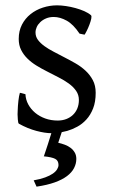

<svg xmlns="http://www.w3.org/2000/svg" viewBox="-20 -489 426 726"><path d="M174.3 14.2 173.8 14.6Q150.4 14.6 117.4 5.9Q84.5 -2.9 51.8 -21Q48.3 -22.5 47.4 -37.1Q46.4 -45.9 46.4 -56.6Q46.4 -63 46.9 -70.3Q47.4 -88.9 49.6 -107.9Q51.8 -127 55.2 -138.2L76.2 -132.8Q77.1 -112.3 86.9 -94.2Q96.7 -76.2 113 -62.5Q129.4 -48.8 151.1 -41Q172.9 -33.2 198.2 -33.2Q215.8 -33.2 230.5 -38.8Q245.1 -44.4 255.9 -54.7Q266.6 -64.9 272.5 -79.3Q278.3 -93.8 278.3 -110.8Q278.3 -130.4 267.8 -145.5Q257.3 -160.6 240.2 -173.1Q223.1 -185.5 201.4 -196.5Q179.7 -207.5 157.2 -219.2Q136.7 -229.5 117.7 -241.2Q98.6 -252.9 83.7 -267.6Q68.8 -282.2 59.8 -300.3Q50.8 -318.4 50.8 -341.8Q50.8 -372.1 63 -395.8Q75.2 -419.4 95.5 -435.5Q115.7 -451.7 141.8 -460.2Q168 -468.8 195.8 -468.8Q210.9 -468.8 229.2 -466.1Q247.6 -463.4 265.4 -458.5Q283.2 -453.6 298.8 -446.8Q314.5 -439.9 324.2 -431.2Q327.1 -428.2 325 -418Q322.8 -407.7 318.1 -395.5Q313.5 -383.3 308.1 -372.6Q302.7 -361.8 299.8 -357.9L280.8 -361.8Q257.3 -397 232.2 -410.9Q207 -424.8 183.1 -424.8Q167 -424.8 154.3 -419.4Q141.6 -414.1 132.6 -405.5Q123.5 -397 118.9 -386.7Q114.3 -376.5 114.3 -366.2Q114.3 -350.6 123.5 -338.1Q132.8 -325.7 147.9 -314.7Q163.1 -303.7 182.4 -293.7Q201.7 -283.7 222.2 -272.9Q243.2 -262.2 264.6 -250Q286.1 -237.8 303.2 -221.9Q320.3 -206.1 331.1 -185.8Q341.8 -165.5 341.8 -138.2Q341.8 -103.5 332 -78.9Q322.3 -54.2 306.6 -37.1Q291 -20 272 -9.8Q252.9 0.5 234.4 5.9Q223.6 8.8 213.4 10.7L200.2 50.8Q212.9 53.7 225.3 58.3Q237.8 63 247.3 70.3Q256.8 77.6 262.7 87.9Q268.6 98.1 268.6 111.8Q268.6 129.9 260 146.5Q251.5 163.1 233.4 176.8Q215.3 190.4 186.8 200.7Q158.2 210.9 118.2 216.8L107.4 192.9Q132.8 188.5 150.6 181.9Q168.5 175.3 179.7 167.5Q190.9 159.7 196 151.1Q201.2 142.6 201.2 134.8Q201.2 118.2 188.5 111.6Q175.8 105 145.5 102.1L146.5 100.1Q147 98.6 150.4 88.4Q153.8 78.1 161.1 56.2Q166 40 174.3 14.2Z"/></svg>

Font: Akkhara
Style: Regular
Weight: 400
Designer: J. Victor Gaultney
Version: Version 1.00 June 13, 2006, initial release